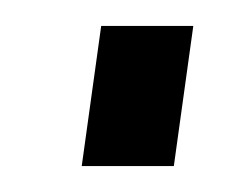

<svg xmlns="http://www.w3.org/2000/svg" viewBox="-20 -424 191 148"><path d="M129 -404 114 -296H43L58 -404Z"/></svg>

Font: Pathway Extreme SemiCondensed Light
Style: Italic
Weight: 300
Width: 4
Italic angle: -8°
Version: Version 1.001;gftools[0.9.26]